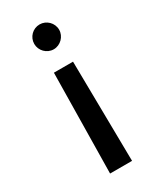

<svg xmlns="http://www.w3.org/2000/svg" viewBox="-191 -604 722 870"><g transform="rotate(-30 170.5 -168.5)"><path d="M114 204H229L222 -319H122ZM110 -476C110 -441 139 -411 175 -411C210 -411 240 -441 240 -476C240 -512 210 -541 175 -541C139 -541 110 -512 110 -476Z"/></g></svg>

Font: Mluvka SemiBold
Style: Regular
Weight: 600
Designer: Modified by Jiří Krblich, Original typeface by Gumpita Rahayu
Foundry: Gumpita Rahayu & Jiří Krblich
Version: Version 2.000;Glyphs 3.1.1 (3134)